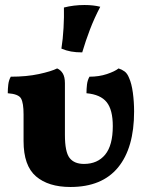

<svg xmlns="http://www.w3.org/2000/svg" viewBox="-20 -740 588 766"><path d="M261 6Q173 6 123.5 -36.5Q74 -79 74 -177V-284Q74 -329 64 -347Q54 -365 11 -368Q11 -385 13 -402.5Q15 -420 23 -434Q86 -434 135 -444.5Q184 -455 208 -467Q222 -461 230.5 -447Q239 -433 239 -408V-202Q239 -134 257.5 -110Q276 -86 315 -86Q369 -86 399.5 -123Q430 -160 430 -237Q430 -302 405.5 -332.5Q381 -363 325 -368Q325 -385 327 -402.5Q329 -420 337 -434Q375 -434 406.5 -444.5Q438 -455 453 -467Q466 -463 477 -455Q488 -447 495 -429Q505 -407 510 -370.5Q515 -334 515 -295Q515 -150 451 -72Q387 6 261 6ZM308 -531Q283 -531 263.5 -534.5Q244 -538 225 -546Q231 -584 233.5 -628.5Q236 -673 235 -710Q274 -720 317 -720Q353 -720 380 -713Q356 -667 339 -622.5Q322 -578 308 -531Z"/></svg>

Font: Vollkorn ExtraBold
Style: Regular
Weight: 800
Designer: Friedrich Althausen
Foundry: Friedrich Althausen
Version: Version 5.000; ttfautohint (v1.8.3)